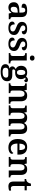

<svg xmlns="http://www.w3.org/2000/svg" viewBox="2312 -3119 1047 5711"><g transform="rotate(90 2835.5 -263.5)"><path d="M203 10C281 10 311 -20 354 -75H363L382 0H551V-49H548C503 -49 487 -65 487 -121V-377C487 -503 420 -548 286 -548C178 -548 89 -520 89 -448C89 -400 129 -382 207 -382C207 -445 222 -491 282 -491C346 -491 354 -442 354 -374V-317L272 -314C121 -309 47 -259 47 -152C47 -42 115 10 203 10ZM247 -59C203 -59 182 -89 182 -148C182 -222 212 -261 303 -265L354 -268V-191C354 -111 312 -59 247 -59Z M811 10C942 10 1021 -51 1021 -160C1021 -244 964 -287 870 -322C768 -360 737 -380 737 -426C737 -469 772 -494 823 -494C881 -494 910 -455 910 -388C974 -388 1002 -412 1002 -454C1002 -502 953 -547 837 -547C713 -547 631 -496 631 -394C631 -305 686 -264 793 -224C888 -188 916 -167 916 -121C916 -78 883 -45 813 -45C743 -45 705 -98 705 -177C674 -177 622 -165 622 -103C622 -35 681 10 811 10Z M1287 10C1418 10 1497 -51 1497 -160C1497 -244 1440 -287 1346 -322C1244 -360 1213 -380 1213 -426C1213 -469 1248 -494 1299 -494C1357 -494 1386 -455 1386 -388C1450 -388 1478 -412 1478 -454C1478 -502 1429 -547 1313 -547C1189 -547 1107 -496 1107 -394C1107 -305 1162 -264 1269 -224C1364 -188 1392 -167 1392 -121C1392 -78 1359 -45 1289 -45C1219 -45 1181 -98 1181 -177C1150 -177 1098 -165 1098 -103C1098 -35 1157 10 1287 10Z M1707 -629C1748 -629 1783 -650 1783 -698C1783 -748 1748 -767 1707 -767C1664 -767 1631 -748 1631 -698C1631 -650 1664 -629 1707 -629ZM1558 0H1865V-49H1852C1818 -49 1778 -58 1778 -117V-536H1561V-487H1570C1604 -487 1645 -478 1645 -423V-115C1645 -57 1604 -49 1570 -49H1558Z M2114 240C2306 240 2396 167 2396 47C2396 -46 2341 -105 2213 -105H2095C2059 -105 2043 -116 2043 -139C2043 -165 2061 -184 2082 -194C2095 -192 2123 -190 2139 -190C2272 -190 2333 -264 2333 -364C2333 -416 2313 -460 2288 -489C2297 -496 2311 -500 2324 -500C2346 -500 2360 -484 2360 -461C2409 -461 2425 -487 2425 -516C2425 -546 2403 -572 2358 -572C2316 -572 2286 -549 2256 -516C2230 -533 2186 -548 2139 -548C2001 -548 1937 -479 1937 -363C1937 -287 1976 -231 2035 -209C1985 -180 1954 -151 1954 -108C1954 -62 1988 -35 2021 -21C1941 -13 1889 25 1889 99C1889 190 1963 240 2114 240ZM2136 -245C2080 -245 2059 -289 2059 -364C2059 -442 2079 -492 2135 -492C2192 -492 2211 -444 2211 -365C2211 -288 2193 -245 2136 -245ZM2116 184C2031 184 1995 152 1995 95C1995 26 2045 13 2091 13H2201C2259 13 2289 28 2289 77C2289 144 2242 184 2116 184Z M2456 0H2750V-49H2746C2702 -49 2672 -58 2672 -115V-313C2672 -396 2696 -470 2770 -470C2836 -470 2860 -421 2860 -334V0H3066V-49H3062C3017 -49 2993 -58 2993 -121V-354C2993 -490 2930 -548 2827 -548C2763 -548 2713 -537 2673 -462H2668L2655 -536H2461V-487H2464C2508 -487 2539 -478 2539 -421V-119C2539 -58 2505 -49 2460 -49H2456Z M3116 0H3410V-49H3407C3363 -49 3332 -58 3332 -115V-313C3332 -396 3355 -470 3428 -470C3493 -470 3517 -421 3517 -334V0H3723V-49H3720C3675 -49 3649 -58 3649 -121V-325C3649 -403 3675 -470 3744 -470C3809 -470 3833 -421 3833 -334V0H4039V-49H4036C3991 -49 3965 -58 3965 -121V-354C3965 -490 3904 -548 3801 -548C3738 -548 3683 -537 3643 -462H3634C3610 -523 3555 -548 3485 -548C3422 -548 3373 -537 3333 -462H3328L3315 -536H3122V-489H3125C3169 -489 3199 -480 3199 -423V-119C3199 -58 3166 -49 3121 -49H3116Z M4365 10C4494 10 4555 -43 4555 -94C4555 -115 4545 -130 4530 -138C4507 -96 4458 -61 4389 -61C4301 -61 4253 -120 4250 -258H4579V-308C4579 -466 4494 -548 4354 -548C4201 -548 4115 -452 4115 -265C4115 -91 4203 10 4365 10ZM4444 -319H4252C4256 -428 4293 -487 4355 -487C4419 -487 4444 -422 4444 -319Z M4647 0H4941V-49H4937C4893 -49 4863 -58 4863 -115V-313C4863 -396 4887 -470 4961 -470C5027 -470 5051 -421 5051 -334V0H5257V-49H5253C5208 -49 5184 -58 5184 -121V-354C5184 -490 5121 -548 5018 -548C4954 -548 4904 -537 4864 -462H4859L4846 -536H4652V-487H4655C4699 -487 4730 -478 4730 -421V-119C4730 -58 4696 -49 4651 -49H4647Z M5526 10C5583 10 5631 -3 5650 -12V-70C5629 -65 5607 -62 5582 -62C5535 -62 5512 -90 5512 -153V-472H5641V-536H5512V-660H5442C5432 -613 5417 -580 5396 -558C5375 -535 5341 -519 5304 -519V-472H5380V-147C5380 -31 5432 10 5526 10Z"/></g></svg>

Font: Noto Serif Oriya SemiBold
Style: Regular
Weight: 600
Designer: David Williams
Foundry: Google LLC, David Williams
Version: Version 1.051